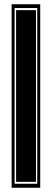

<svg xmlns="http://www.w3.org/2000/svg" viewBox="-20 -665 245 907"><path d="M35 222V-645H170V222ZM49 203H156V-627H49ZM56 194V-617H150V194Z"/></svg>

Font: Alumni Sans Collegiate One
Style: Regular
Weight: 400
Designer: Robert E. Leuschke
Foundry: Robert E. Leuschke
Version: Version 1.100